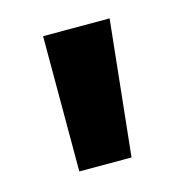

<svg xmlns="http://www.w3.org/2000/svg" viewBox="-56 -731 348 373"><g transform="rotate(-15 118.5 -544.0)"><path d="M194.8 -680.2 166 -408.2H61V-680.2Z"/></g></svg>

Font: Human Sans
Style: Bold
Weight: 700
Designer: Tim Radville
Foundry: Continuum
Version: Version 1.000;FEAKit 1.0